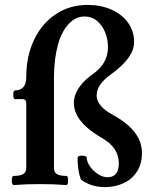

<svg xmlns="http://www.w3.org/2000/svg" viewBox="-20 -746 618 778"><path d="M308.1 -18.1Q294.4 -52.7 294.4 -106Q294.4 -115.2 311.5 -115.2Q321.3 -115.2 326.4 -113Q331.5 -110.8 331.5 -106.9Q331.5 -90.8 344.5 -72Q357.4 -53.2 377 -40.5Q396.5 -27.8 415.5 -27.8Q430.7 -27.8 440.9 -34.2Q451.2 -40.5 456.3 -53.2Q461.4 -65.9 461.4 -85Q461.4 -116.2 444.6 -141.6Q427.7 -167 394.5 -186Q356.4 -208 330.8 -231Q305.2 -253.9 292.2 -278.3Q279.3 -302.7 279.3 -329.1Q279.3 -349.6 288.3 -369.9Q297.4 -390.1 314.9 -409.7Q332.5 -429.2 359.4 -448.2Q378.9 -462.4 391.8 -479Q404.8 -495.6 411.1 -514.9Q417.5 -534.2 417.5 -556.2Q417.5 -585.9 406.2 -614.5Q395 -643.1 373.5 -661.1Q352.1 -679.2 322.3 -679.2Q294.4 -679.2 272.7 -662.1Q251 -645 236.8 -619.4Q222.7 -593.8 215.3 -566.4Q208 -540 203.6 -509.3Q198.7 -471.7 198.7 -436V-64.5H86.4V-327.1Q86.4 -335.4 82.8 -339.8Q79.1 -344.2 71.3 -344.2H41.5Q33.7 -344.2 33.7 -362.3Q33.7 -379.9 41.5 -379.9Q56.2 -379.9 66.2 -386Q76.2 -392.1 81.3 -404.5Q86.4 -417 86.4 -435.1Q86.4 -517.6 117.7 -584Q148.9 -650.4 205.6 -688.2Q262.2 -726.1 335.4 -726.1Q388.7 -726.1 431.6 -707Q474.6 -688 499 -653.8Q523.4 -619.6 523.4 -575.2Q523.4 -543.5 499.3 -510.3Q475.1 -477.1 427.2 -442.9Q399.4 -422.9 385.5 -402.1Q371.6 -381.3 371.6 -358.9Q371.6 -344.7 379.2 -331.1Q386.7 -317.4 401.4 -304.7Q416 -292 438.5 -279.8Q475.1 -259.8 501 -236.6Q526.9 -213.4 541 -185.8Q555.2 -158.2 555.2 -126Q555.2 -83 535.6 -51.8Q516.1 -20.5 481.7 -4.2Q447.3 12.2 403.3 12.2Q350.1 12.2 308.1 -18.1ZM27.8 -14.6Q27.8 -33.2 35.2 -33.2Q61.5 -33.2 74 -40.5Q86.4 -47.9 86.4 -65.9V-98.6H198.7V-65.9Q198.7 -47.9 210.7 -40.5Q222.7 -33.2 249 -33.2Q255.9 -33.2 255.9 -14.6Q255.9 3.9 249 3.9Q212.9 1.5 192.9 0.7Q172.9 0 142.1 0Q111.8 0 91.6 0.7Q71.3 1.5 35.2 3.9Q31.7 3.9 29.8 -1Q27.8 -5.9 27.8 -14.6Z"/></svg>

Font: Junicode Two Beta VF
Style: Regular
Weight: 400
Designer: Peter S. Baker
Foundry: Briery Creek Software
Version: Version 1.031 beta; ttfautohint (v1.8.1.43-b0c9)